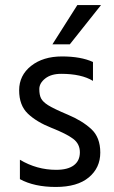

<svg xmlns="http://www.w3.org/2000/svg" viewBox="-20 -736 452 762"><path d="M257 -560H188L287 -716H381ZM59 -25V-102Q126 -62 203 -62Q249 -62 273 -80Q297 -98 297 -131.5Q297 -165 270.5 -185Q244 -205 184.5 -228.5Q125 -252 90.5 -285Q56 -318 56 -377.5Q56 -437 103.5 -474.5Q151 -512 226 -512Q301 -512 349 -490V-415Q303 -443 223 -443Q183 -443 159.5 -424.5Q136 -406 136 -382.5Q136 -359 143 -345.5Q150 -332 170 -319Q194 -304 250 -280.5Q306 -257 342 -224Q378 -191 378 -130.5Q378 -70 332.5 -32Q287 6 201.5 6Q116 6 59 -25Z"/></svg>

Font: Hind Mysuru
Style: Regular
Weight: 400
Designer: Manushi Parikh, Hitesh Malaviya
Foundry: Indian Type Foundry
Version: Version 0.703;PS 1.0;hotconv 1.0.86;makeotf.lib2.5.63406